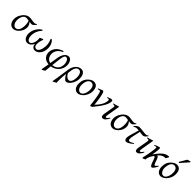

<svg xmlns="http://www.w3.org/2000/svg" viewBox="420 -2544 4593 4593"><g transform="rotate(45 2717.0 -247.0)"><path d="M286.6 -406.2Q284.7 -406.2 287.6 -404.8Q286.6 -405.8 286.6 -406.2ZM312.5 -137.2Q321.3 -171.4 324.2 -206.5Q327.1 -241.7 325 -274.2Q322.8 -306.6 316.4 -334.7Q310.1 -362.8 301.3 -382.3Q274.4 -386.2 252.4 -389.2Q230.5 -392.1 221.2 -392.1Q189.5 -392.1 166 -375Q142.6 -357.9 127.2 -330.1Q111.8 -302.2 104 -266.8Q96.2 -231.4 96.2 -194.8Q96.2 -162.1 104.2 -133.1Q112.3 -104 126.7 -82.3Q141.1 -60.5 160.4 -47.9Q179.7 -35.2 202.1 -35.2Q225.6 -35.2 243.4 -43.5Q261.2 -51.8 274.9 -65.9Q288.6 -80.1 297.6 -98.6Q306.6 -117.2 312.5 -137.2ZM511.2 -452.1Q499 -436.5 487.3 -421.9Q475.6 -407.2 463.4 -396Q451.2 -384.8 438 -377.9Q424.8 -371.1 410.2 -371.1Q397.5 -371.1 378.2 -373Q358.9 -375 336.9 -377.4Q361.3 -351.6 374.5 -325.4Q387.7 -299.3 392.3 -272.2Q397 -245.1 393.8 -217.3Q390.6 -189.5 382.3 -161.1Q377.9 -146 368.4 -126.7Q358.9 -107.4 344.7 -87.4Q330.6 -67.4 312.3 -48.1Q293.9 -28.8 272.2 -13.7Q250.5 1.5 225.6 10.7Q200.7 20 173.8 20Q139.6 20 112.3 5.6Q85 -8.8 65.7 -33.9Q46.4 -59.1 36.1 -93.5Q25.9 -127.9 25.9 -168Q25.9 -201.2 34.9 -235.6Q43.9 -270 60.3 -302Q76.7 -334 98.9 -362.3Q121.1 -390.6 147.9 -411.6Q174.8 -432.6 205.1 -444.8Q235.4 -457 267.1 -457Q286.6 -457 307.4 -454.1Q328.1 -451.2 348.9 -448Q369.6 -444.8 389.9 -441.9Q410.2 -439 429.2 -439Q457 -439 472.9 -447Q488.8 -455.1 501.5 -466.3L511.2 -452.1Z M1095.2 -187Q1088.4 -137.7 1069.3 -99.1Q1050.3 -60.5 1024.4 -34.2Q998.5 -7.8 968.8 6.1Q939 20 910.2 20Q884.3 20 865 11Q845.7 2 832.3 -13.4Q818.8 -28.8 811.3 -49.6Q803.7 -70.3 801.3 -94.2Q794.9 -77.6 782 -57.6Q769 -37.6 750 -20.5Q731 -3.4 706.3 8.3Q681.6 20 651.9 20Q617.7 20 590.6 2.2Q563.5 -15.6 545.7 -46.6Q527.8 -77.6 521 -119.1Q514.2 -160.6 521 -208Q526.9 -247.1 541 -284.2Q555.2 -321.3 576.7 -354Q598.1 -386.7 625.7 -413.8Q653.3 -440.9 686 -460Q687.5 -458.5 690.7 -457Q693.8 -455.6 697.5 -453.9Q701.2 -452.1 704.3 -450.2Q707.5 -448.2 709 -446.3Q680.2 -415.5 660.6 -387.2Q641.1 -358.9 628.2 -331.5Q615.2 -304.2 607.9 -276.9Q600.6 -249.5 597.2 -220.2Q591.3 -176.8 596.2 -141.4Q601.1 -106 613 -81.1Q625 -56.2 642.1 -42.5Q659.2 -28.8 678.2 -28.8Q699.2 -28.8 716.3 -41.5Q733.4 -54.2 746.6 -74.2Q759.8 -94.2 768.3 -118.9Q776.9 -143.6 780.3 -167Q782.2 -184.6 783 -201.9Q783.7 -219.2 783.2 -234.6Q782.7 -250 781.5 -262.2Q780.3 -274.4 779.3 -281.7Q800.3 -289.6 821.3 -298.8Q842.3 -308.1 857.9 -315.4Q861.8 -310.5 867.2 -305.4Q872.6 -300.3 872.6 -300.3Q872.6 -300.3 868.4 -290.3Q864.3 -280.3 858.4 -262.9Q852.5 -245.6 846.7 -221.7Q840.8 -197.8 837.9 -169.9Q835.4 -146 836.2 -120.8Q836.9 -95.7 844.7 -75.2Q852.5 -54.7 869.4 -41.7Q886.2 -28.8 916 -28.8Q929.7 -28.8 944.6 -37.8Q959.5 -46.9 972.9 -63.5Q986.3 -80.1 997.3 -104Q1008.3 -127.9 1014.2 -157.2Q1022.5 -197.8 1025.1 -233.6Q1027.8 -269.5 1024.2 -304Q1020.5 -338.4 1010.5 -373.8Q1000.5 -409.2 982.9 -449.2Q986.8 -453.1 995.8 -455.3Q1004.9 -457.5 1009.8 -460Q1062.5 -412.1 1085 -343.3Q1107.4 -274.4 1095.2 -187Z M1477.1 -224.1Q1475.1 -209.5 1472.7 -188Q1470.2 -166.5 1467.3 -140.9Q1464.4 -115.2 1461.2 -86.9Q1458 -58.6 1454.6 -29.3Q1500 -33.7 1535.9 -50.5Q1571.8 -67.4 1596.4 -95.5Q1621.1 -123.5 1634 -161.9Q1647 -200.2 1647 -248Q1647 -278.3 1639.9 -306.2Q1632.8 -334 1621.1 -355Q1609.4 -376 1593.5 -388.4Q1577.6 -400.9 1560.1 -400.9Q1550.8 -400.9 1542.5 -399.4Q1534.2 -397.9 1526.6 -392.1Q1519 -386.2 1512.2 -374.8Q1505.4 -363.3 1499.3 -343.8Q1493.2 -324.2 1487.5 -294.9Q1481.9 -265.6 1477.1 -224.1ZM1710.9 -274.9Q1710.9 -217.8 1690.7 -167.7Q1670.4 -117.7 1635.3 -79.3Q1600.1 -41 1552.2 -15.9Q1504.4 9.3 1449.2 16.6Q1445.8 45.9 1442.9 73Q1439.9 100.1 1437.7 122.1Q1435.5 144 1434.1 159.7Q1432.6 175.3 1432.1 181.6Q1424.8 187.5 1415.3 193.6Q1405.8 199.7 1395.8 205.8Q1385.7 211.9 1375.7 217.8Q1365.7 223.6 1356.9 228Q1352.5 225.1 1350.3 222.4Q1348.1 219.7 1344.2 214.8Q1346.2 203.1 1349.9 182.9Q1353.5 162.6 1357.9 136.7Q1362.3 110.8 1367.4 80.8Q1372.6 50.8 1377.9 19Q1338.4 16.1 1307.9 5.9Q1277.3 -4.4 1254.6 -20Q1231.9 -35.6 1216.6 -55.7Q1201.2 -75.7 1191.7 -97.7Q1182.1 -119.6 1178 -142.3Q1173.8 -165 1173.8 -186Q1173.8 -204.1 1177.2 -227.1Q1180.7 -250 1190.2 -275.1Q1199.7 -300.3 1216.1 -326.2Q1232.4 -352.1 1258.5 -376.5Q1284.7 -400.9 1321.8 -422.1Q1358.9 -443.4 1409.2 -459Q1411.6 -453.1 1412.8 -445.3Q1414.1 -437.5 1415 -433.1Q1368.2 -412.6 1336.4 -385.7Q1304.7 -358.9 1285.6 -329.3Q1266.6 -299.8 1258.3 -268.8Q1250 -237.8 1250 -209Q1250 -179.7 1258.3 -150.4Q1266.6 -121.1 1283.4 -96.7Q1300.3 -72.3 1325.7 -54.7Q1351.1 -37.1 1385.7 -30.8Q1390.1 -58.6 1394.5 -85.2Q1398.9 -111.8 1402.8 -135.5Q1406.7 -159.2 1409.7 -179.2Q1412.6 -199.2 1415 -213.9Q1423.8 -274.9 1440.7 -320.6Q1457.5 -366.2 1481 -396.5Q1504.4 -426.8 1532.7 -441.9Q1561 -457 1592.8 -457Q1617.2 -457 1638.7 -442.9Q1660.2 -428.7 1676.3 -404.3Q1692.4 -379.9 1701.7 -346.4Q1710.9 -313 1710.9 -274.9Z M1861.3 -224.1Q1859.9 -211.9 1857.7 -194.3Q1855.5 -176.8 1853 -159.7Q1875 -120.1 1895 -98.4Q1915 -76.7 1932.6 -66.2Q1950.2 -55.7 1964.8 -53.7Q1979.5 -51.8 1989.7 -51.8Q1998.5 -51.8 2011.2 -57.9Q2023.9 -64 2036.9 -78.6Q2049.8 -93.3 2060.5 -118.2Q2071.3 -143.1 2076.2 -180.7Q2083 -230 2079.6 -271.5Q2076.2 -313 2063.7 -343Q2051.3 -373 2030.8 -389.9Q2010.3 -406.7 1983.4 -406.7Q1969.2 -406.7 1950.9 -401.4Q1932.6 -396 1914.8 -377.2Q1897 -358.4 1882.3 -322.3Q1867.7 -286.1 1861.3 -224.1ZM2144.5 -217.8Q2141.1 -191.4 2132.3 -163.6Q2123.5 -135.7 2110.4 -109.4Q2097.2 -83 2080.1 -59.6Q2063 -36.1 2043.5 -18.3Q2023.9 -0.5 2002.4 9.8Q1981 20 1959 20Q1949.7 20 1937.5 12.9Q1925.3 5.9 1909.9 -9.8Q1894.5 -25.4 1876 -50.8Q1857.4 -76.2 1835.9 -112.8Q1835 -106.4 1834.2 -98.6Q1833.5 -90.8 1832.5 -82Q1829.6 -57.6 1827.6 -29.5Q1825.7 -1.5 1824.5 27.1Q1823.2 55.7 1822.8 82.8Q1822.3 109.9 1822.5 132.3Q1822.8 154.8 1824 171.1Q1825.2 187.5 1827.1 193.8Q1817.9 199.2 1806.9 205.6Q1795.9 211.9 1784.4 218.5Q1772.9 225.1 1762.2 231.7Q1751.5 238.3 1742.2 244.1Q1737.8 241.7 1736.1 239.3Q1734.4 236.8 1730.5 232.4Q1733.4 216.3 1739 183.8Q1744.6 151.4 1751.2 109.9Q1757.8 68.4 1764.9 22Q1772 -24.4 1778.3 -68.1Q1784.7 -111.8 1790 -148.9Q1795.4 -186 1798.3 -209Q1807.1 -272.5 1829.1 -319.1Q1851.1 -365.7 1880.6 -396.5Q1910.2 -427.2 1945.3 -442.1Q1980.5 -457 2016.1 -457Q2057.6 -457 2084.7 -435.8Q2111.8 -414.6 2126.7 -380.4Q2141.6 -346.2 2145.5 -303.5Q2149.4 -260.7 2144.5 -217.8Z M2512.7 -246.1Q2512.7 -320.8 2485.4 -360.4Q2458 -399.9 2407.7 -399.9Q2372.6 -399.9 2348.6 -379.6Q2324.7 -359.4 2310.1 -328.6Q2295.4 -297.9 2289.1 -262Q2282.7 -226.1 2282.7 -194.8Q2282.7 -162.1 2290.8 -133.1Q2298.8 -104 2313.2 -82.3Q2327.6 -60.5 2346.9 -47.9Q2366.2 -35.2 2388.7 -35.2Q2411.1 -35.2 2429 -45.2Q2446.8 -55.2 2460.7 -72Q2474.6 -88.9 2484.4 -110.6Q2494.1 -132.3 2500.5 -155.8Q2506.8 -179.2 2509.8 -202.6Q2512.7 -226.1 2512.7 -246.1ZM2582.5 -272.9Q2582.5 -240.2 2575.2 -206.8Q2567.9 -173.3 2553.7 -141.8Q2539.6 -110.4 2518.8 -81.8Q2498 -53.2 2470.7 -30.8Q2458 -20.5 2443.8 -11.2Q2429.7 -2 2415 5.1Q2400.4 12.2 2385.3 16.1Q2370.1 20 2355.5 20Q2321.3 20 2294.7 5.6Q2268.1 -8.8 2249.8 -33.9Q2231.4 -59.1 2221.9 -93.5Q2212.4 -127.9 2212.4 -168Q2212.4 -203.1 2218.3 -235.6Q2224.1 -268.1 2237.3 -298.3Q2250.5 -328.6 2272.5 -356.4Q2294.4 -384.3 2326.7 -410.2Q2351.6 -429.7 2381.3 -443.4Q2411.1 -457 2441.4 -457Q2479.5 -457 2506.3 -443.4Q2533.2 -429.7 2550 -405.3Q2566.9 -380.9 2574.7 -347.2Q2582.5 -313.5 2582.5 -272.9Z M3074.2 -416Q3074.2 -386.2 3062.3 -347.9Q3050.3 -309.6 3022.9 -259Q2995.6 -208.5 2950.2 -144.8Q2904.8 -81.1 2838.4 -1Q2834 1.5 2828.1 4.2Q2822.3 6.8 2815.9 9.5Q2809.6 12.2 2803.5 15.1Q2797.4 18.1 2792.5 20L2776.4 4.9Q2771.5 -55.2 2763.9 -111.8Q2756.3 -168.5 2748.3 -217Q2740.2 -265.6 2731.9 -303.5Q2723.6 -341.3 2717.3 -363.8Q2713.4 -377 2708.3 -384.8Q2703.1 -392.6 2697.5 -397Q2691.9 -401.4 2686.3 -402.6Q2680.7 -403.8 2676.3 -403.8Q2671.9 -403.8 2664.1 -401.9Q2656.2 -399.9 2648.7 -397.7Q2641.1 -395.5 2635.3 -393.8Q2629.4 -392.1 2629.4 -392.1L2623 -410.2Q2643.6 -419.4 2662.6 -428Q2681.6 -436.5 2697.3 -442.9Q2712.9 -449.2 2724.6 -453.1Q2736.3 -457 2742.2 -457Q2756.3 -457 2766.4 -443.1Q2776.4 -429.2 2786.1 -395Q2791.5 -376.5 2798.6 -343.5Q2805.7 -310.5 2813 -268.1Q2820.3 -225.6 2826.7 -175.8Q2833 -126 2837.4 -73.2Q2885.3 -120.6 2917 -165Q2948.7 -209.5 2967.5 -248.3Q2986.3 -287.1 2993.9 -319.1Q3001.5 -351.1 3001.5 -374Q3001.5 -391.1 2995.6 -400.1Q2989.7 -409.2 2976.1 -409.2Q2967.8 -409.2 2957.8 -407.5Q2947.8 -405.8 2937.5 -401.9L2927.2 -418.9Q2941.4 -426.3 2957.5 -433.1Q2973.6 -439.9 2988.8 -445.3Q3003.9 -450.7 3016.8 -453.9Q3029.8 -457 3038.1 -457Q3055.7 -457 3064.9 -448.2Q3074.2 -439.5 3074.2 -416Z M3338.9 -106.9Q3306.2 -44.9 3273.9 -12.5Q3241.7 20 3203.6 20Q3138.2 20 3157.7 -92.8L3196.8 -316.9Q3201.7 -345.2 3203.1 -361.8Q3204.6 -378.4 3199 -386.5Q3193.4 -394.5 3179 -396.7Q3164.6 -398.9 3137.7 -398.9L3140.6 -418Q3171.4 -423.3 3207.3 -433.1Q3243.2 -442.9 3275.4 -457H3290.5L3237.8 -141.1Q3231.9 -108.4 3231.2 -90.3Q3230.5 -72.3 3232.7 -63.5Q3234.9 -54.7 3239.7 -52.7Q3244.6 -50.8 3250.5 -50.8Q3261.7 -50.8 3280.5 -66.4Q3299.3 -82 3322.8 -122.1L3338.9 -106.9Z M3648.4 -406.2Q3646.5 -406.2 3649.4 -404.8Q3648.4 -405.8 3648.4 -406.2ZM3674.3 -137.2Q3683.1 -171.4 3686 -206.5Q3689 -241.7 3686.8 -274.2Q3684.6 -306.6 3678.2 -334.7Q3671.9 -362.8 3663.1 -382.3Q3636.2 -386.2 3614.3 -389.2Q3592.3 -392.1 3583 -392.1Q3551.3 -392.1 3527.8 -375Q3504.4 -357.9 3489 -330.1Q3473.6 -302.2 3465.8 -266.8Q3458 -231.4 3458 -194.8Q3458 -162.1 3466.1 -133.1Q3474.1 -104 3488.5 -82.3Q3502.9 -60.5 3522.2 -47.9Q3541.5 -35.2 3564 -35.2Q3587.4 -35.2 3605.2 -43.5Q3623 -51.8 3636.7 -65.9Q3650.4 -80.1 3659.4 -98.6Q3668.5 -117.2 3674.3 -137.2ZM3873 -452.1Q3860.8 -436.5 3849.1 -421.9Q3837.4 -407.2 3825.2 -396Q3813 -384.8 3799.8 -377.9Q3786.6 -371.1 3772 -371.1Q3759.3 -371.1 3740 -373Q3720.7 -375 3698.7 -377.4Q3723.1 -351.6 3736.3 -325.4Q3749.5 -299.3 3754.2 -272.2Q3758.8 -245.1 3755.6 -217.3Q3752.4 -189.5 3744.1 -161.1Q3739.7 -146 3730.2 -126.7Q3720.7 -107.4 3706.5 -87.4Q3692.4 -67.4 3674.1 -48.1Q3655.8 -28.8 3634 -13.7Q3612.3 1.5 3587.4 10.7Q3562.5 20 3535.6 20Q3501.5 20 3474.1 5.6Q3446.8 -8.8 3427.5 -33.9Q3408.2 -59.1 3397.9 -93.5Q3387.7 -127.9 3387.7 -168Q3387.7 -201.2 3396.7 -235.6Q3405.8 -270 3422.1 -302Q3438.5 -334 3460.7 -362.3Q3482.9 -390.6 3509.8 -411.6Q3536.6 -432.6 3566.9 -444.8Q3597.2 -457 3628.9 -457Q3648.4 -457 3669.2 -454.1Q3689.9 -451.2 3710.7 -448Q3731.4 -444.8 3751.7 -441.9Q3772 -439 3791 -439Q3818.8 -439 3834.7 -447Q3850.6 -455.1 3863.3 -466.3L3873 -452.1Z M4167.5 -77.1Q4145 -56.6 4121.1 -39.1Q4097.2 -21.5 4074.7 -8.3Q4052.2 4.9 4032.2 12.5Q4012.2 20 3997.6 20Q3973.6 20 3956.5 -1.2Q3939.5 -22.5 3939.5 -62Q3939.5 -92.3 3947.8 -128.7Q3956.1 -165 3968.5 -206.5Q3981 -248 3995.1 -293.5Q4009.3 -338.9 4021 -387.2Q4004.4 -389.2 3990.5 -390.1Q3976.6 -391.1 3966.3 -391.1Q3952.6 -391.1 3941.4 -389.6Q3930.2 -388.2 3918.9 -384.5Q3907.7 -380.9 3895.5 -374.8Q3883.3 -368.7 3868.2 -359.4L3860.8 -376Q3873.5 -389.6 3887.9 -404.1Q3902.3 -418.5 3917.5 -430.2Q3932.6 -441.9 3948 -449.5Q3963.4 -457 3978 -457Q4006.8 -457 4038.3 -454.1Q4069.8 -451.2 4099.6 -447.5Q4129.4 -443.8 4156 -440.9Q4182.6 -438 4201.7 -438Q4215.3 -438 4226.1 -440.4Q4236.8 -442.9 4245.1 -447Q4253.4 -451.2 4260.3 -456.3Q4267.1 -461.4 4273.4 -467.3L4283.7 -453.1Q4271.5 -437.5 4259.3 -422.6Q4247.1 -407.7 4234.6 -396Q4222.2 -384.3 4209.2 -377.2Q4196.3 -370.1 4182.6 -370.1Q4172.9 -370.1 4159.7 -371.1Q4146.5 -372.1 4131.3 -373.8Q4116.2 -375.5 4099.4 -377.4Q4082.5 -379.4 4065.9 -381.8Q4056.2 -335 4046.4 -293.5Q4036.6 -252 4029.1 -216.8Q4021.5 -181.6 4016.6 -153.1Q4011.7 -124.5 4011.7 -103Q4011.7 -72.8 4022.5 -58.3Q4033.2 -43.9 4046.9 -43.9Q4055.7 -43.9 4067.6 -47.6Q4079.6 -51.3 4094.2 -57.9Q4108.9 -64.5 4125.2 -73.7Q4141.6 -83 4158.7 -94.2L4167.5 -77.1Z M4489.7 -106.9Q4457 -44.9 4424.8 -12.5Q4392.6 20 4354.5 20Q4289.1 20 4308.6 -92.8L4347.7 -316.9Q4352.5 -345.2 4354 -361.8Q4355.5 -378.4 4349.9 -386.5Q4344.2 -394.5 4329.8 -396.7Q4315.4 -398.9 4288.6 -398.9L4291.5 -418Q4322.3 -423.3 4358.2 -433.1Q4394 -442.9 4426.3 -457H4441.4L4388.7 -141.1Q4382.8 -108.4 4382.1 -90.3Q4381.3 -72.3 4383.5 -63.5Q4385.7 -54.7 4390.6 -52.7Q4395.5 -50.8 4401.4 -50.8Q4412.6 -50.8 4431.4 -66.4Q4450.2 -82 4473.6 -122.1L4489.7 -106.9Z M4966.8 -112.3Q4956.5 -91.8 4943.8 -68.4Q4931.2 -44.9 4917.2 -25.4Q4903.3 -5.9 4888.7 7.1Q4874 20 4859.9 20Q4842.8 20 4829.6 2.7Q4816.4 -14.6 4805.2 -41Q4793.9 -67.4 4784.4 -97.7Q4774.9 -127.9 4765.1 -154.3Q4755.4 -180.7 4745.4 -198Q4735.4 -215.3 4723.1 -215.3Q4717.8 -215.3 4711.2 -210.2Q4704.6 -205.1 4697.8 -196.3Q4684.1 -174.8 4671.1 -152.1Q4658.2 -129.4 4648.4 -105.7Q4638.7 -82 4632.6 -57.9Q4626.5 -33.7 4626.5 -9.8Q4619.6 -6.8 4610.8 -2.9Q4602.1 1 4593 4.9Q4584 8.8 4575.2 12.9Q4566.4 17.1 4560.5 20L4544.9 4.9Q4553.2 -25.9 4561 -62.5Q4568.8 -99.1 4576.2 -137.2Q4583.5 -175.3 4589.6 -212.4Q4595.7 -249.5 4600.3 -281.2Q4605 -313 4607.4 -336.7Q4609.9 -360.4 4609.9 -372.1Q4609.9 -383.3 4608.6 -389.9Q4607.4 -396.5 4605.2 -399.7Q4603 -402.8 4599.6 -403.8Q4596.2 -404.8 4591.8 -404.8Q4587.4 -404.8 4578.9 -402.8Q4570.3 -400.9 4561.5 -398.4Q4552.7 -396 4546.1 -394Q4539.6 -392.1 4539.6 -392.1L4532.7 -411.1Q4553.2 -419.9 4574 -428.2Q4594.7 -436.5 4612.8 -442.9Q4630.9 -449.2 4644.3 -453.1Q4657.7 -457 4663.6 -457Q4670.4 -457 4674.3 -454.8Q4678.2 -452.6 4679.9 -446.8Q4681.6 -440.9 4682.1 -430.2Q4682.6 -419.4 4682.6 -401.9Q4682.6 -396 4681.4 -382.1Q4680.2 -368.2 4678.2 -350.1Q4676.3 -332 4673.6 -311.3Q4670.9 -290.5 4667.7 -271Q4664.6 -251.5 4661.1 -234.9Q4657.7 -218.3 4654.8 -208Q4689.5 -258.3 4719 -294.9Q4748.5 -331.5 4772.9 -356.9Q4797.4 -382.3 4817.6 -398.2Q4837.9 -414.1 4854 -423.8Q4870.1 -433.6 4882.3 -438.5Q4894.5 -443.4 4903.8 -446.8Q4926.3 -455.1 4943.8 -456.1Q4961.4 -457 4979.5 -457Q4982.9 -452.6 4984.1 -449.2Q4985.4 -445.8 4986.8 -442.9Q4981 -430.7 4973.6 -417.5Q4966.3 -404.3 4959.7 -393.8Q4953.1 -383.3 4947.3 -376.5Q4941.4 -369.6 4938.5 -370.1Q4929.7 -370.6 4922.6 -371.1Q4915.5 -371.6 4908.2 -370.8Q4900.9 -370.1 4892.8 -368.4Q4884.8 -366.7 4874.5 -363.8Q4864.7 -361.3 4851.3 -354.7Q4837.9 -348.1 4821.8 -337.2Q4805.7 -326.2 4787.8 -310.3Q4770 -294.4 4752.4 -273.4Q4756.3 -274.9 4759 -275.4Q4761.7 -275.9 4764.2 -275.9Q4778.8 -275.9 4790.5 -260.3Q4802.2 -244.6 4812 -221.4Q4821.8 -198.2 4830.3 -170.9Q4838.9 -143.6 4847.7 -120.4Q4856.4 -97.2 4866 -81.5Q4875.5 -65.9 4887.7 -65.9Q4895.5 -65.9 4904.1 -71.8Q4912.6 -77.6 4920.7 -86.4Q4928.7 -95.2 4936.5 -105.7Q4944.3 -116.2 4950.7 -126Q4956.5 -122.1 4959.5 -120.1Q4962.4 -118.2 4966.8 -112.3Z M5320.8 -246.1Q5320.8 -320.8 5293.5 -360.4Q5266.1 -399.9 5215.8 -399.9Q5180.7 -399.9 5156.7 -379.6Q5132.8 -359.4 5118.2 -328.6Q5103.5 -297.9 5097.2 -262Q5090.8 -226.1 5090.8 -194.8Q5090.8 -162.1 5098.9 -133.1Q5106.9 -104 5121.3 -82.3Q5135.7 -60.5 5155 -47.9Q5174.3 -35.2 5196.8 -35.2Q5219.2 -35.2 5237.1 -45.2Q5254.9 -55.2 5268.8 -72Q5282.7 -88.9 5292.5 -110.6Q5302.2 -132.3 5308.6 -155.8Q5314.9 -179.2 5317.9 -202.6Q5320.8 -226.1 5320.8 -246.1ZM5390.6 -272.9Q5390.6 -240.2 5383.3 -206.8Q5376 -173.3 5361.8 -141.8Q5347.7 -110.4 5326.9 -81.8Q5306.2 -53.2 5278.8 -30.8Q5266.1 -20.5 5252 -11.2Q5237.8 -2 5223.1 5.1Q5208.5 12.2 5193.4 16.1Q5178.2 20 5163.6 20Q5129.4 20 5102.8 5.6Q5076.2 -8.8 5057.9 -33.9Q5039.6 -59.1 5030 -93.5Q5020.5 -127.9 5020.5 -168Q5020.5 -203.1 5026.4 -235.6Q5032.2 -268.1 5045.4 -298.3Q5058.6 -328.6 5080.6 -356.4Q5102.5 -384.3 5134.8 -410.2Q5159.7 -429.7 5189.5 -443.4Q5219.2 -457 5249.5 -457Q5287.6 -457 5314.5 -443.4Q5341.3 -429.7 5358.2 -405.3Q5375 -380.9 5382.8 -347.2Q5390.6 -313.5 5390.6 -272.9ZM5254.9 -518.1Q5247.6 -520.5 5243.4 -523.4Q5239.3 -526.4 5231.9 -534.2L5337.9 -713.9Q5345.7 -716.8 5356.4 -720.2Q5367.2 -723.6 5378.7 -726.8Q5390.1 -730 5401.6 -732.7Q5413.1 -735.4 5421.9 -737.8L5434.1 -721.2Z"/></g></svg>

Font: GentiumAlt
Style: Italic
Weight: 400
Italic angle: -7°
Designer: J. Victor Gaultney
Version: Version 1.02; 2005; OFL release